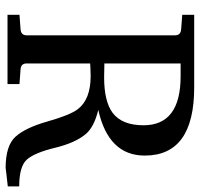

<svg xmlns="http://www.w3.org/2000/svg" viewBox="-34 -677 718 690"><g transform="rotate(90 325.0 -332.0)"><path d="M649.9 -1Q579.6 6.8 584 6.8Q503.9 6.8 471.7 -28.3Q439.5 -63.5 417 -142.1Q393.6 -225.1 372.1 -252.9Q336.9 -298.8 252.9 -298.8Q240.2 -298.8 223.4 -297.9Q206.5 -296.9 208 -296.9V-68.8Q208 -48.3 229 -46.9L282.2 -43V0H33.2V-43L85 -46.9Q106.9 -48.3 106.9 -68.8V-602.1Q106.9 -622.6 85 -624L33.2 -627.9V-670.9H293.9Q539.1 -670.9 539.1 -493.2Q539.1 -362.8 375 -326.2Q435.5 -311.5 460.9 -282.2Q493.2 -244.6 511 -171.1Q528.8 -97.7 553.2 -69.8Q577.6 -42 649.9 -42ZM430.2 -488.8Q430.2 -622.1 253.9 -622.1H208V-348.1Q248 -347.2 257.8 -347.2Q344.7 -347.2 385.7 -377.9Q430.2 -411.6 430.2 -488.8Z"/></g></svg>

Font: Ezra SIL
Style: Regular
Weight: 400
Designer: Development by SIL's NRSI team. OpenType tables by Ralph Hancock ( hancock@dircon.co.uk )
Foundry: SIL International, Version 2.51: 2007
Version: Version 2.51, 2007